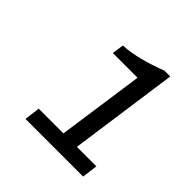

<svg xmlns="http://www.w3.org/2000/svg" viewBox="-115 -881 544 544"><g transform="rotate(45 157.0 -609.5)"><path d="M62 -422 68 -469H167L204 -729H105L110 -764Q141 -766 172.5 -774Q204 -782 244 -797H267L221 -469H299L293 -422Z"/></g></svg>

Font: Chivo Medium Light
Style: Italic
Weight: 300
Italic angle: -8.05°
Version: Version 2.002